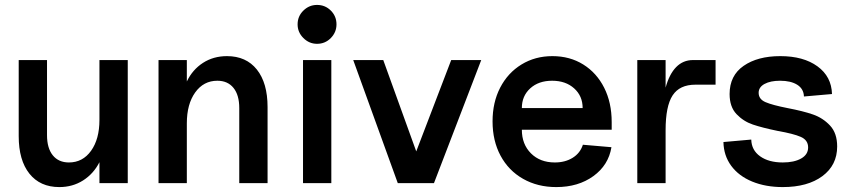

<svg xmlns="http://www.w3.org/2000/svg" viewBox="-20 -744 3460 780"><path d="M56 -191V-500H171V-195Q171 -142 194.5 -113Q218 -84 260 -84Q316 -84 350 -131.5Q384 -179 384 -257V-500H499V0H384V-85Q360 -38 317.5 -11Q275 16 221 16Q143 16 99.5 -38.5Q56 -93 56 -191Z M863 -416Q807 -416 773 -368.5Q739 -321 739 -243V0H624V-500H739V-413Q762 -461 804.5 -488.5Q847 -516 902 -516Q980 -516 1023.5 -461.5Q1067 -407 1067 -309V0H952V-305Q952 -358 928.5 -387Q905 -416 863 -416Z M1326 -500V0H1211V-500ZM1268 -724Q1301 -724 1324 -701Q1347 -678 1347 -645Q1347 -613 1324 -589.5Q1301 -566 1268 -566Q1236 -566 1212.5 -589.5Q1189 -613 1189 -645Q1189 -678 1212.5 -701Q1236 -724 1268 -724Z M1537 -500 1671 -129 1813 -500H1935L1743 0H1596L1415 -500Z M1981 -251Q1981 -328 2012 -388Q2043 -448 2098.5 -482Q2154 -516 2224 -516Q2295 -516 2349.5 -482Q2404 -448 2434.5 -387.5Q2465 -327 2465 -248V-217H2100Q2100 -158 2137 -121Q2174 -84 2234 -84Q2276 -84 2306.5 -103Q2337 -122 2348 -156L2464 -146Q2452 -73 2390.5 -28.5Q2329 16 2240 16Q2164 16 2105 -17.5Q2046 -51 2013.5 -111.5Q1981 -172 1981 -251ZM2223 -416Q2168 -416 2134 -385Q2100 -354 2100 -305H2347Q2347 -354 2312.5 -385Q2278 -416 2223 -416Z M2684 -500V-388Q2699 -443 2727 -471.5Q2755 -500 2795 -500H2887V-400H2805Q2741 -400 2712.5 -356.5Q2684 -313 2684 -215V0H2569V-500Z M2919 -167 3032 -177Q3033 -134 3068 -109Q3103 -84 3160 -84Q3206 -84 3234.5 -100Q3263 -116 3263 -145Q3263 -175 3233 -188Q3203 -201 3140 -212Q3077 -225 3038.5 -238Q3000 -251 2972 -280.5Q2944 -310 2944 -362Q2944 -437 3001 -476.5Q3058 -516 3150 -516Q3244 -516 3301 -474.5Q3358 -433 3360 -362L3246 -352Q3245 -383 3219 -399.5Q3193 -416 3149 -416Q3110 -416 3086 -403Q3062 -390 3062 -367Q3062 -341 3090 -329Q3118 -317 3179 -305Q3242 -293 3282.5 -279Q3323 -265 3352 -234Q3381 -203 3381 -149Q3381 -73 3321 -28.5Q3261 16 3160 16Q3090 16 3035.5 -6.5Q2981 -29 2950.5 -70.5Q2920 -112 2919 -167Z"/></svg>

Font: MedMera Sans Semibold
Style: Regular
Weight: 600
Designer: Kasper Nordkvist
Foundry: UNCUT.wtf
Version: Version 1.300